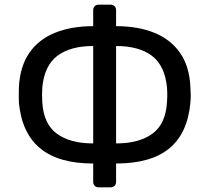

<svg xmlns="http://www.w3.org/2000/svg" viewBox="-20 -770 896 822"><path d="M402 32Q392 32 385.5 25.5Q379 19 379 9V-70Q231 -70 152.5 -134.5Q74 -199 61 -329Q61 -340 60.5 -352Q60 -364 60.5 -376Q61 -388 61 -399Q66 -486 105.5 -543.5Q145 -601 215 -629.5Q285 -658 379 -658V-727Q379 -737 385.5 -743.5Q392 -750 402 -750H454Q464 -750 470.5 -743.5Q477 -737 477 -727V-658Q571 -658 641 -629.5Q711 -601 751 -543.5Q791 -486 795 -399Q796 -380 796.5 -364.5Q797 -349 795 -329Q783 -199 704.5 -134.5Q626 -70 477 -70V9Q477 19 470.5 25.5Q464 32 454 32ZM379 -156V-573Q281 -573 225.5 -531Q170 -489 161 -395Q160 -378 160 -364.5Q160 -351 161 -334Q166 -240 223 -198Q280 -156 379 -156ZM477 -156Q576 -156 633 -198Q690 -240 695 -334Q696 -344 696 -354Q696 -364 696 -374.5Q696 -385 695 -395Q686 -489 630.5 -531Q575 -573 477 -573Z"/></svg>

Font: RubikRegular
Style: Regular
Weight: 400
Designer: Hubert and Fischer
Foundry: Hubert and Fischer
Version: Version 2.300;gftools[0.9.30]